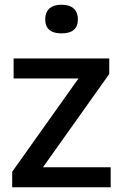

<svg xmlns="http://www.w3.org/2000/svg" viewBox="-20 -791 514 811"><path d="M31.5 0V-65.5L311.5 -459.5H37.5V-544H441.5V-478.5L161.5 -84.5H447.5V0ZM240 -650Q171 -650 171 -710Q171 -738.5 188.5 -754.8Q206 -771 240 -771Q274 -771 291.5 -754.8Q309 -738.5 309 -710Q309 -650 240 -650Z"/></svg>

Font: Encode Sans Md
Style: Regular
Weight: 500
Designer: Multiple Designers
Foundry: Impallari Type
Version: Version 3.002; ttfautohint (v1.8.3) -l 8 -r 50 -G 200 -x 14 